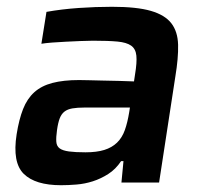

<svg xmlns="http://www.w3.org/2000/svg" viewBox="-20 -538 605 566"><path d="M160 8Q84 8 50 -25.5Q16 -59 29 -142Q36 -186 48 -216.5Q60 -247 81 -266Q102 -285 134.5 -293.5Q167 -302 213 -302Q223 -302 242 -301.5Q261 -301 283.5 -300.5Q306 -300 330.5 -299.5Q355 -299 375 -298L378 -318Q384 -354 382 -374Q380 -394 366.5 -403.5Q353 -413 326 -415.5Q299 -418 254 -418Q238 -418 216.5 -417Q195 -416 173.5 -415Q152 -414 133 -412.5Q114 -411 102 -409L117 -503Q162 -511 212 -514.5Q262 -518 310 -518Q383 -518 424.5 -506Q466 -494 485 -469.5Q504 -445 505 -406Q506 -367 497 -313L449 0H338L344 -63H337Q321 -39 299 -25Q277 -11 253.5 -3.5Q230 4 205.5 6Q181 8 160 8ZM232 -89Q265 -89 287.5 -96Q310 -103 325 -117.5Q340 -132 348 -154.5Q356 -177 361 -208L363 -221H230Q208 -221 193.5 -218.5Q179 -216 170 -209Q161 -202 156 -189Q151 -176 148 -154Q145 -133 146 -120Q147 -107 156 -100.5Q165 -94 183.5 -91.5Q202 -89 232 -89Z"/></svg>

Font: Azeri Sans SemiBold
Style: Italic
Weight: 600
Designer: Hector Gatti & Omnibus-Type (original fonts) / Cristiano Sobral (main changes and remastering)
Foundry: Omnibus-Type
Version: Version 0.07;August 21, 2020;FontCreator 13.0.0.2681 64-bit;